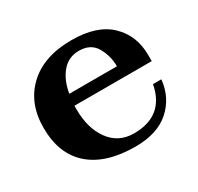

<svg xmlns="http://www.w3.org/2000/svg" viewBox="-113 -613 781 757"><g transform="rotate(-30 278.0 -235.0)"><path d="M174 -250V-234Q174 -147 214 -92.5Q254 -38 324 -38Q460 -38 485 -169H523Q515 -90 459 -40Q403 10 303 10Q169 10 97 -53Q25 -116 25 -235Q25 -347 96 -413.5Q167 -480 293 -480Q408 -480 467 -423.5Q526 -367 526 -278V-250ZM180 -301H397Q397 -348 374 -388.5Q351 -429 297 -429Q250 -429 220 -394Q190 -359 180 -301Z"/></g></svg>

Font: Taviraj DemiBold
Style: Regular
Weight: 600
Designer: Katatrad Team
Foundry: CadsonDemak
Version: Version 1.030